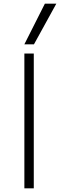

<svg xmlns="http://www.w3.org/2000/svg" viewBox="-20 -1020 325 1040"><path d="M112 0V-730H163V0ZM164 -780H112L223 -1000H285Z"/></svg>

Font: M PLUS 2 Light
Style: Regular
Weight: 300
Designer: Coji Morishita
Foundry: UNDERFOREST DESIGN
Version: Version 1.001